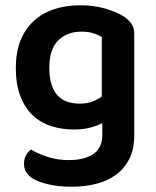

<svg xmlns="http://www.w3.org/2000/svg" viewBox="-20 -508 591 728"><path d="M368 -41Q348 -31 321.5 -24Q295 -17 260 -17Q215 -17 175 -29.5Q135 -42 105 -70Q75 -98 57.5 -142.5Q40 -187 40 -251Q40 -309 57.5 -353.5Q75 -398 107.5 -428Q140 -458 185 -473Q230 -488 285 -488Q337 -488 380.5 -475Q424 -462 450 -445Q468 -433 478.5 -418Q489 -403 489 -380V6Q489 57 470.5 94Q452 131 420 154.5Q388 178 345 189Q302 200 252 200Q200 200 161.5 190.5Q123 181 104 169Q71 148 71 113Q71 94 79 80Q87 66 98 59Q124 75 161 87Q198 99 240 99Q300 99 334 76Q368 53 368 2ZM281 -115Q310 -115 330.5 -123Q351 -131 366 -142V-368Q352 -376 333.5 -382Q315 -388 289 -388Q234 -388 200.5 -354.5Q167 -321 167 -251Q167 -213 175.5 -187Q184 -161 199.5 -145Q215 -129 236 -122Q257 -115 281 -115Z"/></svg>

Font: Baloo 2 SemiBold
Style: Regular
Weight: 600
Designer: Sarang Kulkarni and Ek Type
Foundry: Ek Type
Version: Version 1.640;hotconv 1.0.111;makeotfexe 2.5.65597; ttfautoh